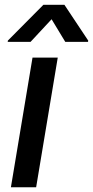

<svg xmlns="http://www.w3.org/2000/svg" viewBox="-20 -788 391 808"><path d="M25.9 0H132.1L223 -545.5H116.8ZM12.4 -611.9H108.7L197.1 -707L254.6 -611.9H350.5L351.2 -617.2L251.1 -767.8H162.6L13.1 -617.2Z"/></svg>

Font: Margiela Sans Medium
Style: Italic
Weight: 500
Italic angle: -9.39999°
Designer: Stefan Endress, Andreas Faust
Version: Version 1.100;FEAKit 1.0